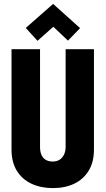

<svg xmlns="http://www.w3.org/2000/svg" viewBox="-20 -952 541 983"><path d="M390 -808 252 -932 112 -809 172 -743 253 -815 328 -744ZM461 -186V-700H316V-201Q316 -178 308 -161Q300 -144 285.5 -134.5Q271 -125 250 -125Q229 -125 214.5 -133.5Q200 -142 192.5 -158.5Q185 -175 185 -200V-700H39V-186Q39 -122 66 -78Q93 -34 141 -11.5Q189 11 251 11Q313 11 360 -11.5Q407 -34 434 -78Q461 -122 461 -186Z"/></svg>

Font: Advent Pro ExtraBold
Style: Regular
Weight: 800
Designer: VivaRado, Andreas Kalpakidis
Foundry: VivaRado, Andreas Kalpakidis
Version: Version 3.000